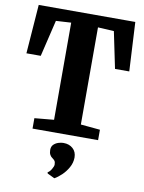

<svg xmlns="http://www.w3.org/2000/svg" viewBox="-106 -816 871 1161"><g transform="rotate(10 329.0 -235.0)"><path d="M247.5 -75V-671.5L154.5 -666L101 -442H13L35.5 -743H628.5L644.5 -442H557L510.5 -666L412 -671.5V-75L531 -64V0H128.5V-64ZM409 129Q408.5 161.5 392.2 190.2Q376 219 353.5 240.2Q331 261.5 311 272.5H309.5L266 251.5L264 244Q276 238.5 287 220.2Q298 202 298 191Q298 175 291.8 167.5Q285.5 160 278 155Q269 149.5 262.5 138Q256 126.5 256 108Q256 87 268.5 75Q281 63 297.5 58Q314 53 325.5 53H329.5Q363.5 53 386.2 73.2Q409 93.5 409 129Z"/></g></svg>

Font: Merriweather 24pt SemiCondensed Black
Style: Regular
Weight: 900
Width: 4
Designer: Eben Sorkin
Foundry: Eben Sorkin
Version: Version 2.100